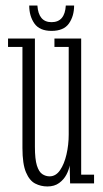

<svg xmlns="http://www.w3.org/2000/svg" viewBox="-20 -662 370 693"><path d="M151 11Q127.5 11 107 0.5Q86.5 -10 73.8 -40Q61 -70 61 -128V-492.5H9V-523H106V-132Q106 -87.5 113.2 -64.5Q120.5 -41.5 132.8 -33.5Q145 -25.5 159 -25.5Q181.5 -25.5 196.8 -47.8Q212 -70 220 -104.8Q228 -139.5 228 -176.5V-492.5H176.5V-523H273V-31.5H319.5V0H233L231.5 -65Q229 -49.5 219.8 -31.8Q210.5 -14 193.5 -1.5Q176.5 11 151 11ZM166 -550.5Q123 -550.5 104.2 -577.2Q85.5 -604 85.5 -642H115Q119 -582 166 -582Q214 -582 217.5 -642H247.5Q247.5 -604 228.8 -577.2Q210 -550.5 166 -550.5Z"/></svg>

Font: Imbue 10pt ExtraLight
Style: Regular
Weight: 200
Designer: Tyler Finck
Foundry: Etcetera Type Company
Version: Version 1.102; ttfautohint (v1.8.3)